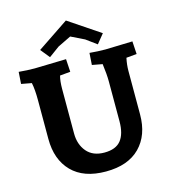

<svg xmlns="http://www.w3.org/2000/svg" viewBox="-135 -1047 1048 1171"><g transform="rotate(-15 389.5 -461.5)"><path d="M679 -542V-268Q679 -137 604 -61Q529 15 389 15Q249 15 174.5 -61Q100 -137 100 -268V-512Q100 -581 91 -623L26 -635L31 -710Q84 -705 131 -705L330 -710L335 -629L269 -623Q260 -590 260 -542V-260Q260 -190 298.5 -144.5Q337 -99 409.5 -99Q482 -99 514.5 -140Q547 -181 547 -260V-512Q547 -556 538 -623L473 -635L478 -710Q531 -705 578 -705L749 -710L754 -629L688 -623Q679 -581 679 -542ZM390 -938 588 -805 541 -747 474 -796 390 -837 306 -796 239 -747 192 -805Z"/></g></svg>

Font: Andada SC
Style: Bold
Weight: 700
Designer: Carolina Giovagnoli
Foundry: Carolina Giovagnoli
Version: Version 1.003